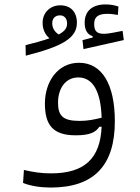

<svg xmlns="http://www.w3.org/2000/svg" viewBox="-20 -615 626 858"><path d="M206.5 223.1C401.4 223.1 493.2 123 493.2 -72.8C493.2 -240.2 434.6 -334.5 333 -334.5C237.8 -334.5 180.7 -249.5 180.7 -152.8C180.7 -56.2 216.3 -10.3 318.4 -10.3C385.3 -10.3 408.7 -25.9 423.8 -48.3L434.1 -48.8C428.2 91.8 359.4 159.7 208 159.7C165.5 159.7 130.4 154.8 86.9 144.5L83 202.6C118.2 216.8 164.1 223.1 206.5 223.1ZM434.1 -88.9C402.8 -81.1 371.6 -74.7 336.4 -74.7C261.7 -74.7 239.3 -96.7 239.3 -156.2C239.3 -218.8 272 -269 330.1 -269C394.5 -269 430.7 -207 434.1 -88.9ZM95.2 -366.2C257.3 -407.2 323.7 -444.3 323.7 -513.2C323.7 -562 295.4 -591.3 249.5 -591.3C205.6 -591.3 170.4 -560.1 170.4 -512.7C170.4 -482.4 183.1 -458.5 201.2 -443.8C174.8 -434.6 139.6 -424.3 94.2 -413.1ZM353 -395.5 533.2 -436 527.8 -477.1C499 -471.7 465.3 -463.9 445.3 -463.9C413.6 -463.9 400.9 -475.1 400.9 -507.8C400.9 -537.6 416 -553.2 460 -553.2C476.6 -553.2 491.2 -550.8 506.8 -548.3L509.3 -585.9C491.7 -591.8 473.6 -595.2 451.2 -595.2C394 -595.2 358.4 -566.9 358.4 -513.7C358.4 -481.4 369.6 -461.4 394 -453.1V-447.3L348.6 -435.5ZM242.2 -460.9C222.7 -473.6 213.4 -491.7 213.4 -511.2C213.4 -532.7 226.6 -546.4 248 -546.4C267.1 -546.4 279.8 -532.7 279.8 -510.3C279.8 -491.7 272 -476.6 242.2 -460.9Z"/></svg>

Font: Cascadia Code Light
Style: Regular
Weight: 300
Monospace: yes
Designer: Aaron Bell
Foundry: Saja Typeworks
Version: Version 2404.023